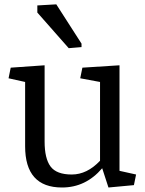

<svg xmlns="http://www.w3.org/2000/svg" viewBox="-20 -835 656 866"><path d="M93.3 -175.3V-465.3L18.6 -481.9L28.3 -529.8L181.2 -540.5V-196.8Q181.2 -120.1 208 -84Q234.9 -47.9 303.7 -47.9Q372.6 -47.9 431.2 -109.9V-465.3L341.8 -481.9L351.6 -529.8L519 -540.5V-64.5L593.8 -47.9L584 0L469.2 10.7L440.9 -76.2Q366.7 10.7 259.8 10.7Q93.3 10.7 93.3 -175.3ZM347.7 -622.6 290 -617.7 148.4 -778.3V-810.5L233.9 -815.4L347.7 -638.2Z"/></svg>

Font: NoticiaText-Regular
Style: Regular
Weight: 400
Designer: JM Sole
Foundry: JM Sole
Version: Version 1.003